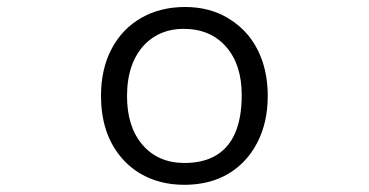

<svg xmlns="http://www.w3.org/2000/svg" viewBox="-20 -509 1040 541"><path d="M264.6 -239.3Q264.6 -135.7 318.4 -69.3Q342.8 -39.1 376 -19.5Q429.7 11.7 499 11.7Q601.6 11.7 665 -51.8Q688.5 -75.2 705.1 -107.4Q734.4 -164.1 734.4 -238.3Q734.4 -340.8 679.7 -409.2Q656.2 -437.5 624 -457Q571.3 -489.3 501.5 -489.3Q431.6 -489.3 377.9 -458.5Q324.2 -427.7 294.4 -371.1Q264.6 -314.5 264.6 -239.3ZM497.1 -427.7Q573.2 -427.7 617.2 -377Q661.1 -327.1 661.1 -241.2Q661.1 -108.4 582 -67.4Q547.9 -49.8 500 -49.8Q425.8 -49.8 381.8 -100.6Q337.9 -151.4 337.9 -238.3Q337.9 -333 389.6 -385.7Q432.6 -427.7 497.1 -427.7Z"/></svg>

Font: FakePearl
Style: ExtraLight
Weight: 300
Version: Version 1.2